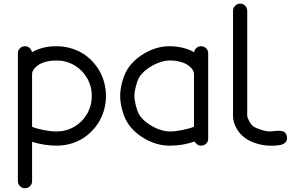

<svg xmlns="http://www.w3.org/2000/svg" viewBox="-20 -789 1594 1040"><path d="M285.6 -461.4Q254.4 -461.4 228.4 -454.3Q202.4 -447.3 186.6 -436.3Q170.9 -425.3 162.4 -412.8Q153.8 -400.4 153.8 -388.9V-102.3Q177 -92.3 216.3 -84.6Q255.6 -76.9 285.6 -76.9Q337.2 -76.9 381 -101.8Q424.8 -126.7 450.9 -171.1Q477.1 -215.6 477.1 -269.3Q477.1 -323 450.9 -367.3Q424.8 -411.6 381 -436.5Q337.2 -461.4 285.6 -461.4ZM76.9 -501.2Q76.9 -516.6 88.3 -527.6Q99.6 -538.6 115.5 -538.6Q129.6 -538.6 140.1 -529.2Q150.6 -519.8 153.3 -506.1Q208.5 -538.6 285.6 -538.6Q332.3 -538.6 374.3 -524.5Q416.3 -510.5 448.7 -485.4Q481.2 -460.2 505 -426.8Q528.8 -393.3 541.4 -352.8Q554 -312.3 554 -269.3Q554 -226.3 541.4 -185.8Q528.8 -145.3 505 -111.8Q481.2 -78.4 448.7 -53.2Q416.3 -28.1 374.3 -14Q332.3 0 285.6 0Q253.7 0 217.9 -5.7Q182.1 -11.5 153.8 -21V192.4Q153.8 208 142.6 219.4Q131.3 230.7 115.5 230.7Q99.6 230.7 88.3 219.4Q76.9 208 76.9 192.4V-70.1Q76.9 -72.3 76.9 -73.2Q76.9 -74.2 76.9 -74.6Q76.9 -75 76.9 -75.4Z M663.8 -402.3Q694.8 -460.2 761.5 -499.4Q828.1 -538.6 898.9 -538.6Q935.8 -538.6 970.6 -530Q1005.4 -521.5 1031.2 -506.1Q1033.9 -520.5 1044.4 -529.5Q1054.9 -538.6 1069.1 -538.6Q1085 -538.6 1096.3 -527.6Q1107.7 -516.6 1107.7 -501.5V-79.8V-76.9V-36.9Q1107.7 -21.7 1096.3 -10.9Q1085 0 1069.1 0Q1057.6 0 1048.2 -6.5Q1038.8 -12.9 1034.2 -22.5Q970.7 0 898.9 0Q828.1 0 761.5 -39.2Q694.8 -78.4 663.8 -136.2Q649.2 -163.8 640 -200.7Q630.9 -237.5 630.9 -269.3Q630.9 -301 640 -337.9Q649.2 -374.8 663.8 -402.3ZM732.2 -171.4Q746.1 -146.7 775.1 -124.6Q804.2 -102.5 837.6 -89.7Q871.1 -76.9 898.9 -76.9Q929 -76.9 967.8 -84.7Q1006.6 -92.5 1030.8 -102.8V-388.9Q1030.8 -400.4 1022.2 -412.8Q1013.7 -425.3 997.9 -436.3Q982.2 -447.3 956.2 -454.3Q930.2 -461.4 898.9 -461.4Q871.1 -461.4 837.6 -448.6Q804.2 -435.8 775.1 -413.7Q746.1 -391.6 732.2 -366.9Q723.1 -350.6 715.5 -319.6Q707.8 -288.6 707.8 -269.3Q707.8 -249.8 715.5 -218.8Q723.1 -187.7 732.2 -171.4Z M1351.8 -105Q1364.5 -95.5 1393.7 -86.2Q1422.9 -76.9 1442.4 -76.9Q1447 -76.9 1459.8 -78.6Q1472.7 -80.3 1483 -80.7Q1493.4 -81.1 1505 -79.3Q1516.6 -77.6 1524.4 -69.8Q1532.2 -62 1534.2 -48.3Q1535.6 -38.1 1533.3 -30Q1531 -22 1525.6 -17.1Q1520.3 -12.2 1512.8 -8.5Q1505.4 -4.9 1496.8 -3.4Q1488.3 -2 1479.5 -0.9Q1470.7 0.2 1462.6 0Q1454.6 -0.2 1448 0Q1444.1 0 1442.4 0Q1407 0 1368.7 -12Q1330.3 -23.9 1304.2 -43.9Q1277.1 -64.5 1259.6 -96.6Q1242.2 -128.7 1242.2 -160.4V-730.7Q1242.2 -746.6 1253.7 -757.9Q1265.1 -769.3 1280.8 -769.3Q1296.4 -769.3 1307.7 -757.9Q1319.1 -746.6 1319.1 -730.7V-162.4Q1319.1 -152.6 1329.6 -133.2Q1340.1 -113.8 1351.8 -105Z"/></svg>

Font: Tecnico
Style: Grueso
Weight: 700
Version: Version 1.3